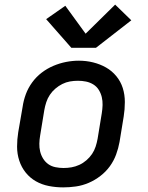

<svg xmlns="http://www.w3.org/2000/svg" viewBox="-20 -804 640 832"><path d="M254 8Q222 8 191.5 2Q161 -4 135.5 -18.5Q110 -33 91.5 -56Q73 -79 63.5 -108Q54 -137 54 -168.5Q54 -200 59 -231L78 -341Q82 -369 92 -396Q102 -423 119.5 -447Q137 -471 160.5 -489Q184 -507 211 -518.5Q238 -530 266 -535.5Q294 -541 322 -541Q354 -541 384 -533.5Q414 -526 439.5 -511.5Q465 -497 484 -474Q503 -451 512 -422.5Q521 -394 521 -362Q521 -330 516 -299L498 -189Q493 -161 483 -134Q473 -107 456 -83.5Q439 -60 415 -41.5Q391 -23 364 -11.5Q337 0 309 4Q281 8 254 8ZM255 -76Q273 -76 290 -79Q307 -82 323.5 -89.5Q340 -97 354.5 -109.5Q369 -122 379 -137Q389 -152 394.5 -169Q400 -186 403 -203L421 -313Q424 -331 424.5 -349Q425 -367 421 -383.5Q417 -400 408 -414.5Q399 -429 384.5 -438Q370 -447 353 -450.5Q336 -454 318 -454Q300 -454 283 -451Q266 -448 250 -440Q234 -432 220 -420Q206 -408 196 -393Q186 -378 180.5 -361Q175 -344 172 -327L154 -217Q151 -200 150.5 -182Q150 -164 154 -147.5Q158 -131 167 -116.5Q176 -102 189.5 -92.5Q203 -83 220.5 -79.5Q238 -76 255 -76ZM289 -597 180 -721 263 -779 351 -658 479 -784 549 -716 396 -597Z"/></svg>

Font: Iosevka Curly Medium Extended
Style: Italic
Weight: 500
Width: 7
Italic angle: -9°
Monospace: yes
Designer: Belleve Invis
Foundry: Belleve Invis
Version: Version 11.1.0; ttfautohint (v1.8.3)